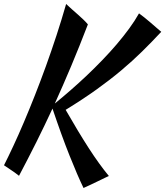

<svg xmlns="http://www.w3.org/2000/svg" viewBox="-83 -792 827 961"><path d="M356.9 -669.9Q314.5 -559.6 273.7 -462.4Q232.9 -365.2 191.4 -273.9Q230 -305.2 270.5 -340.6Q311 -376 351.1 -413.8Q391.1 -451.7 429.4 -491.5Q467.8 -531.2 501.7 -571Q535.6 -610.8 564 -649.7Q592.3 -688.5 612.8 -725.1Q625 -716.3 639.6 -704.6Q654.3 -692.9 669.4 -679.9Q684.6 -667 698.7 -654.5Q712.9 -642.1 724.1 -632.8Q676.8 -582 628.4 -534.4Q580.1 -486.8 523.7 -439.5Q467.3 -392.1 399.4 -343.5Q331.5 -294.9 245.6 -242.2Q309.1 -131.3 361.6 -50Q414.1 31.2 461.9 88.9Q457 90.8 441.4 98.4Q425.8 106 406.2 115.5Q386.7 125 366.9 134.3Q347.2 143.6 335 148.9Q304.2 85 264.9 -13.7Q225.6 -112.3 179.7 -248.5Q140.6 -164.1 99.4 -81.5Q58.1 1 12.2 87.9Q-9.3 70.8 -29.3 57.9Q-49.3 44.9 -63 35.2Q-41.5 -7.3 -16.1 -61.8Q9.3 -116.2 36.4 -179.9Q63.5 -243.7 91.6 -314.7Q119.6 -385.7 147 -461.4Q174.3 -537.1 200 -615.5Q225.6 -693.8 248 -772Q262.2 -758.3 277.6 -744.9Q293 -731.4 307.6 -718.5Q322.3 -705.6 335.2 -693.1Q348.1 -680.7 356.9 -669.9Z"/></svg>

Font: Yesteryear
Style: Regular
Weight: 400
Designer: Astigmatic (AOETI)
Foundry: Astigmatic (AOETI)
Version: Version 1.000